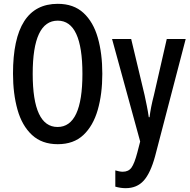

<svg xmlns="http://www.w3.org/2000/svg" viewBox="-20 -744 995 1004"><path d="M515 -358Q515 -252 491 -169Q467 -86 416 -38Q365 10 282 10Q199 10 147 -38.5Q95 -87 71.5 -170.5Q48 -254 48 -359Q48 -724 282 -724Q365 -724 416.5 -676.5Q468 -629 491.5 -546.5Q515 -464 515 -358ZM151 -358Q151 -80 281 -80Q411 -80 411 -358Q411 -636 282 -636Q151 -636 151 -358ZM566 -540H666L736 -247Q742 -219 748 -189.5Q754 -160 758 -131H762Q768 -182 785 -247L852 -540H951L791 73Q767 161 731.5 200.5Q696 240 637 240Q624 240 610.5 238Q597 236 583 232V147Q593 150 603 152Q613 154 622 154Q652 154 667.5 132.5Q683 111 698 54L713 -4Z"/></svg>

Font: Noto Sans ExtraCondensed Medium
Style: Regular
Weight: 500
Width: 2
Designer: Monotype Design Team
Foundry: Monotype Imaging Inc.
Version: Version 2.013; ttfautohint (v1.8.4.7-5d5b)